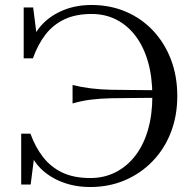

<svg xmlns="http://www.w3.org/2000/svg" viewBox="-20 -740 773 770"><path d="M627 -378V-348Q566 -347 516.5 -347Q467 -347 425 -346Q383 -345 345.5 -340.5Q308 -336 271 -325V-399Q308 -390 345.5 -385.5Q383 -381 425 -380Q467 -379 516.5 -379Q566 -379 627 -378ZM342 10Q281 10 230 -9.5Q179 -29 144 -63.5Q109 -98 95 -144L119 -126L103 0H65V-204H102Q122 -149 153.5 -109Q185 -69 231 -47.5Q277 -26 342 -26Q398 -26 444 -49.5Q490 -73 523 -116Q556 -159 573.5 -219.5Q591 -280 591 -355Q591 -430 574 -490.5Q557 -551 525 -594Q493 -637 448 -660.5Q403 -684 347 -684Q284 -684 238.5 -662.5Q193 -641 162.5 -601.5Q132 -562 112 -506H75V-710H113L129 -584L105 -566Q119 -612 153.5 -646.5Q188 -681 237.5 -700.5Q287 -720 347 -720Q422 -720 485 -693Q548 -666 594 -617Q640 -568 665.5 -501.5Q691 -435 691 -355Q691 -275 665 -208.5Q639 -142 591.5 -93Q544 -44 480.5 -17Q417 10 342 10Z"/></svg>

Font: Roboto Serif 144pt
Style: Regular
Weight: 400
Version: Version 1.008